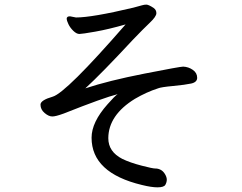

<svg xmlns="http://www.w3.org/2000/svg" viewBox="-20 -763 1040 824"><path d="M655.8 41Q629.9 41 588.9 30.8Q373 -21 373 -171.9Q373 -238.8 441.9 -315.9Q472.7 -351.1 484.9 -358.9Q424.8 -343.8 253.9 -275.9Q217.8 -262.7 204.1 -263.2Q189 -263.2 171.4 -278.1Q153.8 -293 153.8 -314Q153.8 -333 206.1 -348.1Q263.2 -364.3 519 -658.2Q445.8 -637.2 388.9 -627.2Q332 -617.2 320.8 -617.2Q308.6 -617.2 294.7 -630.6Q280.8 -644 273.4 -659.9Q266.1 -675.8 266.1 -682.1Q266.1 -693.4 280.8 -692.9L306.2 -688Q375 -688 551.8 -730Q577.6 -736.8 588.4 -740Q599.1 -743.2 607.9 -743.2Q617.7 -743.2 639.2 -729Q651.4 -720.2 651.1 -706.1Q650.9 -691.9 623 -665.5Q595.2 -639.2 549.8 -591.8Q416 -447.8 346.2 -383.8Q446.3 -417 599.6 -447Q752.9 -477.1 766.1 -477.1Q789.1 -476.1 807.6 -463.1Q826.2 -450.2 826.2 -429.2Q826.2 -410.2 800.5 -404.5Q774.9 -398.9 722.9 -394Q670.9 -389.2 658.2 -383.8Q608.4 -367.7 559.1 -338.9Q445.3 -269 444.8 -169.9Q444.8 -111.8 504.9 -81.1Q538.1 -64.9 588.9 -51.8Q635.7 -39.6 647 -39.8Q658.2 -40 669.2 -34.4Q680.2 -28.8 688 -15.9Q695.8 -2.9 695.8 8.1Q695.8 19 689.7 30Q683.6 41 655.8 41Z"/></svg>

Font: LXGW WenKai Screen R
Style: Regular
Weight: 400
Designer: Fontworks Inc.
Version: Version 1.235;May 31, 2022